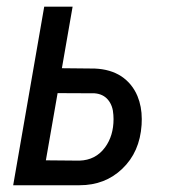

<svg xmlns="http://www.w3.org/2000/svg" viewBox="-20 -548 509 568"><path d="M150.4 -272.5 115.7 -73.7 214.8 -72.8Q263.2 -74.2 291 -112.3Q315.9 -146.5 315.9 -195.8Q315.9 -201.7 315.4 -208Q314 -235.4 299.6 -252.7Q285.2 -270 259.8 -272ZM163.1 -346.2 260.3 -345.2Q306.6 -343.3 338.9 -322.3Q371.1 -300.8 386.7 -263.7Q399.4 -232.9 399.4 -195.8Q399.4 -187.5 398.9 -178.7Q393.6 -98.1 341.8 -48.8Q291 0 215.3 0Q214.4 0 213.9 0H19L110.8 -528.3H194.8Z"/></svg>

Font: MAUL Condensed Italic
Style: Condenced Regular Italic
Weight: 400
Italic angle: -12°
Designer: MAUL
Version: Version 1.0; 2020; ttfautohint (v1.8.3)